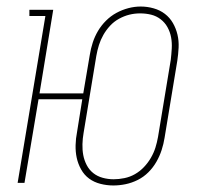

<svg xmlns="http://www.w3.org/2000/svg" viewBox="-20 -560 640 588"><path d="M327 8Q307 8 287.5 3Q268 -2 253 -13Q238 -24 228.5 -41Q219 -58 215 -76.5Q211 -95 211.5 -115.5Q212 -136 216 -156L232 -256H98L55 0H34L119 -511H70V-530H143L101 -274H235L255 -392Q258 -411 264 -429.5Q270 -448 280 -465Q290 -482 304.5 -496.5Q319 -511 336.5 -520.5Q354 -530 373 -535Q392 -540 411 -540Q431 -540 450.5 -534.5Q470 -529 485 -517.5Q500 -506 509.5 -489.5Q519 -473 523.5 -454Q528 -435 527 -414.5Q526 -394 523 -374L484 -138Q481 -119 475 -100.5Q469 -82 459 -64.5Q449 -47 434.5 -32.5Q420 -18 402 -9Q384 0 365 4Q346 8 327 8ZM328 -11Q344 -11 361 -14.5Q378 -18 393 -26.5Q408 -35 420.5 -48Q433 -61 442 -76.5Q451 -92 456 -108Q461 -124 464 -141L503 -377Q505 -394 506 -411.5Q507 -429 504 -445.5Q501 -462 493 -476.5Q485 -491 472 -501Q459 -511 443 -515Q427 -519 409 -519Q392 -519 376 -515Q360 -511 344.5 -502.5Q329 -494 317 -481Q305 -468 296.5 -453Q288 -438 283 -422Q278 -406 275 -389L236 -153Q233 -136 232.5 -118.5Q232 -101 235 -85Q238 -69 245.5 -54.5Q253 -40 265.5 -30Q278 -20 294.5 -15.5Q311 -11 328 -11Z"/></svg>

Font: Iosevka Slab Thin Extended
Style: Italic
Weight: 100
Width: 7
Italic angle: -9°
Monospace: yes
Designer: Belleve Invis
Foundry: Belleve Invis
Version: Version 11.1.0; ttfautohint (v1.8.3)